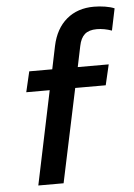

<svg xmlns="http://www.w3.org/2000/svg" viewBox="-54 -799 588 840"><g transform="rotate(-5 240.0 -379.0)"><path d="M84 -501H185L206 -602Q222 -677 270 -717.5Q318 -758 390 -758Q415 -758 439.5 -754Q464 -750 480 -743L460 -647Q443 -653 427 -656Q411 -659 394 -659Q360 -659 341.5 -643Q323 -627 316 -592L297 -501H433L412 -411H278L191 0H80L166 -411H63Z"/></g></svg>

Font: Red Hat Text Medium
Style: Italic
Weight: 500
Italic angle: -12°
Designer: Pentagram / MCKL
Foundry: Pentagram / MCKL
Version: Version 1.003; Red Hat Text Medium Italic